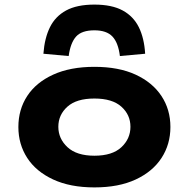

<svg xmlns="http://www.w3.org/2000/svg" viewBox="-20 -805 822 836"><path d="M391 11Q286 11 211.5 -23.5Q137 -58 98.5 -117.5Q60 -177 60 -252Q60 -328 98.5 -387Q137 -446 211.5 -480Q286 -514 391 -514Q497 -514 570.5 -480Q644 -446 683 -387Q722 -328 722 -252Q722 -177 683.5 -117.5Q645 -58 571 -23.5Q497 11 391 11ZM391 -127Q469 -127 508.5 -164Q548 -201 548 -253Q548 -305 508.5 -340.5Q469 -376 391 -376Q313 -376 273.5 -340.5Q234 -305 234 -253Q234 -201 274 -164Q314 -127 391 -127ZM279 -561 169 -571Q174 -639 197.5 -686.5Q221 -734 268 -759.5Q315 -785 391 -785Q467 -785 514 -759.5Q561 -734 584.5 -686.5Q608 -639 612 -571L502 -561Q495 -619 469.5 -646Q444 -673 391 -673Q336 -673 311.5 -646Q287 -619 279 -561Z"/></svg>

Font: Nunito Sans 7pt Expanded ExtraBold
Style: Regular
Weight: 800
Width: 7
Designer: Vernon Adams
Foundry: Vernon Adams
Version: Version 3.101;gftools[0.9.27]